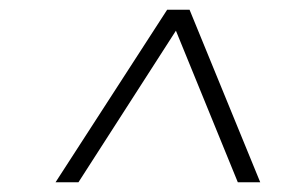

<svg xmlns="http://www.w3.org/2000/svg" viewBox="-20 -750 610 394"><path d="M94 -376 323 -730H369L514 -376H468L341 -687L141 -376Z"/></svg>

Font: MuseoModerno Thin ExtraLight
Style: Italic
Weight: 250
Italic angle: -9°
Version: Version 1.003